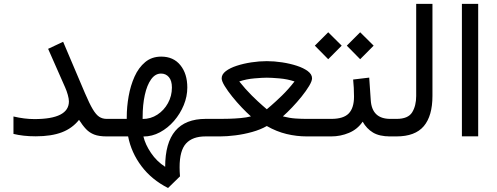

<svg xmlns="http://www.w3.org/2000/svg" viewBox="-20 -692 2520 974"><path d="M329.6 -177.7Q329.6 -190.4 324 -210.7Q318.4 -231 310.5 -248.5L224.1 -444.3L300.3 -480L411.1 -219.2Q433.6 -166.5 450.4 -138.2Q467.3 -109.9 483.6 -99.4Q500 -88.9 521 -88.9H541.5V0H521Q482.4 0 458.3 -9.3Q434.1 -18.6 416.5 -37.1Q398.9 -55.7 380.9 -84Q346.7 -41 293.7 -20.8Q240.7 -0.5 161.6 -0.5Q127.4 -0.5 100.1 -3.7Q72.8 -6.8 48.3 -12.7V-101.1Q104.5 -87.9 154.3 -87.9Q329.6 -87.9 329.6 -177.7Z M522 0V-88.9H623V-97.7Q623 -149.9 632.6 -203.9Q642.1 -257.8 662.6 -303.5Q683.1 -349.1 716.6 -377Q750 -404.8 797.9 -404.8Q859.9 -404.8 895 -361.3Q930.2 -317.9 930.2 -248Q930.2 -202.6 912.1 -158.7Q894 -114.7 862.8 -78.6Q831.5 -42.5 791.5 -21Q751.5 0.5 707.5 0.5Q717.3 41.5 746.1 84Q774.9 126.5 817.9 154.3Q817.9 -88.9 1023.4 -88.9H1039.6V0H1022.5Q957 0 924.1 35.6Q891.1 71.3 891.1 156.2Q891.1 167 891.6 179Q892.1 190.9 893.1 202.6L832.5 261.7Q749.5 219.7 697.8 151.1Q646 82.5 629.9 0ZM796.9 -318.8Q767.6 -318.8 746.6 -289.6Q725.6 -260.3 714.6 -210.2Q703.6 -160.2 703.6 -98.1V-88.4Q744.6 -88.4 778.3 -110.4Q812 -132.3 832 -168.7Q852.1 -205.1 852.1 -248Q852.1 -282.7 836.7 -300.8Q821.3 -318.8 796.9 -318.8Z M1333.5 -381.8Q1371.1 -381.8 1411.1 -375.7Q1451.2 -369.6 1485.6 -358.4Q1520 -347.2 1541.5 -331.1Q1563 -314.9 1563 -294.9Q1563 -280.8 1548.1 -255.9Q1533.2 -231 1510 -202.1Q1486.8 -173.3 1461.4 -146.7Q1436 -120.1 1415 -101.6Q1449.2 -92.8 1480 -90.8Q1510.7 -88.9 1535.6 -88.9H1611.8V0H1536.1Q1484.9 0 1433.8 -12.2Q1382.8 -24.4 1333.5 -52.7Q1301.3 -34.2 1259 -22.5Q1216.8 -10.7 1174.1 -5.4Q1131.3 0 1097.2 0H1020V-88.9H1097.7Q1114.3 -88.9 1142.3 -89.6Q1170.4 -90.3 1200.4 -93Q1230.5 -95.7 1252.9 -101.6Q1231.9 -120.1 1206.5 -146.7Q1181.2 -173.3 1158 -202.1Q1134.8 -231 1119.6 -255.9Q1104.5 -280.8 1104.5 -294.9Q1104.5 -314.9 1125.5 -331.1Q1146.5 -347.2 1180.9 -358.4Q1215.3 -369.6 1255.4 -375.7Q1295.4 -381.8 1333.5 -381.8ZM1333.5 -297.9Q1311.5 -297.9 1270.8 -294.4Q1230 -291 1193.8 -278.8Q1225.6 -238.8 1257.8 -207Q1290 -175.3 1311.8 -156.5Q1333.5 -137.7 1333.5 -137.7Q1333.5 -137.7 1355.5 -156.5Q1377.4 -175.3 1410.2 -207Q1442.9 -238.8 1474.1 -278.8Q1438 -291 1397 -294.4Q1356 -297.9 1333.5 -297.9Z M1807.1 -528.3 1875.5 -460.4 1807.1 -391.6 1739.3 -460.4ZM1645 -528.3 1713.4 -460.4 1645 -391.6 1577.1 -460.4ZM1592.3 -88.9H1660.6Q1722.7 -88.9 1749.3 -116.7Q1775.9 -144.5 1775.9 -202.1Q1775.9 -225.6 1774.7 -246.6Q1773.4 -267.6 1771.5 -288.6L1853 -298.3L1860.8 -184.1Q1866.7 -88.9 1960 -88.9H1970.2V0H1959Q1904.8 0 1872.3 -19.5Q1839.8 -39.1 1819.8 -74.7Q1793.5 -36.1 1750.5 -18.1Q1707.5 0 1660.6 0H1592.3Z M1950.7 -88.9H1991.7Q2050.3 -88.9 2070.8 -122.1Q2091.3 -155.3 2091.3 -205.1V-672.4H2173.8V-205.6Q2173.8 -104 2129.9 -52Q2085.9 0 1991.2 0H1950.7Z M2405.8 -672.4V-0.5H2323.2V-672.4Z"/></svg>

Font: Vazirmatn UI
Style: Regular
Weight: 400
Designer: Saber Rastikerdar
Foundry: Saber Rastikerdar
Version: Version 33.003